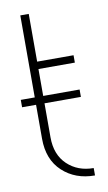

<svg xmlns="http://www.w3.org/2000/svg" viewBox="-77 -671 405 717"><g transform="rotate(-10 126.0 -312.5)"><path d="M224 -22V6Q150 6 101.5 -39Q53 -84 53 -163V-292H0V-320H53V-631H85V-450H223V-422H85V-320H223V-292H85V-163Q85 -97 124.5 -59.5Q164 -22 224 -22Z"/></g></svg>

Font: Poiret One
Style: Regular
Weight: 400
Designer: Denis Masharov (denis.masharov@gmail.com), Cyreal (Charset Expansion)
Foundry: Denis Masharov
Version: Version 1.101